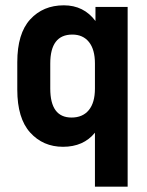

<svg xmlns="http://www.w3.org/2000/svg" viewBox="-20 -546 554 722"><path d="M337 -47Q294 6 217 6Q142 6 93.5 -47.5Q45 -101 45 -209V-312Q45 -420 93.5 -473Q142 -526 220 -526Q295 -526 339 -467V-520H460V156H337ZM337 -213V-307Q337 -360 314.5 -388Q292 -416 252 -416Q169 -416 169 -307V-213Q169 -104 249 -104Q291 -104 314 -132Q337 -160 337 -213Z"/></svg>

Font: D-DIN
Style: DIN-Bold
Weight: 700
Designer: Charles Nix
Foundry: Datto Inc.
Version: Version 1.00